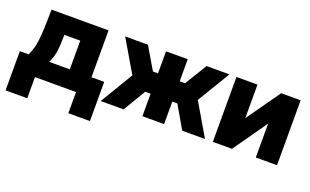

<svg xmlns="http://www.w3.org/2000/svg" viewBox="-76 -864 2246 1390"><g transform="rotate(20 1047.0 -168.5)"><path d="M128 -500H567.5V-139H665.5V163H499V0H182.5V163H15.5V-139H83Q95.5 -165 104 -192.8Q112.5 -220.5 117.5 -259Q122.5 -297.5 125 -355.5Q127.5 -413.5 128 -500ZM241 -139H400.5V-360H278Q277.5 -294 273.5 -254Q269.5 -214 261.5 -188Q253.5 -162 241 -139Z M1010.5 -500H1177.5V-330H1219L1322.5 -500H1499L1347 -248L1492.5 0H1317L1216.5 -173.5H1177.5V0H1010.5V-173.5H969L865.5 0H689L841 -253L695.5 -500H871L971.5 -330H1010.5Z M1715 -500V-241.5L1897.5 -500H2047.5V0H1884V-261L1700.5 0H1553V-500Z"/></g></svg>

Font: Overused Grotesk ExtraBold
Style: Regular
Weight: 800
Version: Version 0.004